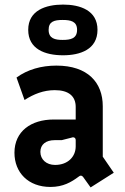

<svg xmlns="http://www.w3.org/2000/svg" viewBox="-20 -805 545 837"><path d="M342 -34 375 12 476 -52 428 -122V-342C428 -445 363 -519 226 -519C160 -519 100 -502 52 -467L87 -369C127 -395 170 -412 219 -412C280 -412 310 -385 310 -339V-284H214C116 -284 43 -233 43 -139C43 -53 103 10 200 10C255 10 291 -11 323 -35C330 -41 336 -41 342 -34ZM220 -86C182 -86 156 -110 156 -143C156 -175 180 -194 218 -194H249L292 -205C302 -209 310 -204 310 -194V-167C310 -122 276 -86 220 -86ZM255 -564C329 -564 405 -589 405 -675C405 -760 329 -785 255 -785C180 -785 103 -760 103 -675C103 -591 176 -564 255 -564ZM253 -631C220 -631 192 -637 192 -675C192 -711 216 -718 253 -718C288 -718 316 -712 316 -675C316 -637 288 -631 253 -631Z"/></svg>

Font: Finlandica SemiBold
Style: Regular
Weight: 600
Designer: Niklas Ekholm, Juho Hiilivirta, Jaakko Suomalainen
Foundry: Helsinki Type Studio
Version: Version 2.000;Glyphs 3.2 (3202)